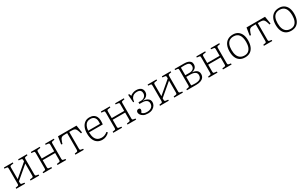

<svg xmlns="http://www.w3.org/2000/svg" viewBox="294 -2211 6208 3916"><g transform="rotate(-30 3398.0 -253.5)"><path d="M51 0V-25L99 -33Q115 -35 120 -45Q125 -55 125 -81V-424Q125 -450 121.5 -459.5Q118 -469 101 -471L45 -478L50 -502H258V-478L199 -469Q184 -467 179 -457.5Q174 -448 174 -425V-156L467 -405V-428Q467 -451 461.5 -460Q456 -469 437 -471L381 -478L385 -502H590V-478L547 -471Q528 -468 522 -460Q516 -452 516 -429V-74Q516 -52 522 -43.5Q528 -35 547 -32L590 -25V0H387V-25L437 -32Q456 -34 461.5 -43Q467 -52 467 -75V-354L174 -105V-77Q174 -54 179 -44.5Q184 -35 199 -33L258 -25V0Z M686 0V-25L734 -33Q750 -35 755 -45Q760 -55 760 -81V-424Q760 -450 756.5 -459.5Q753 -469 736 -471L680 -478L685 -502H893V-478L834 -469Q819 -467 814 -457.5Q809 -448 809 -425V-275H1102V-428Q1102 -451 1096.5 -460Q1091 -469 1072 -471L1016 -478L1020 -502H1225V-478L1182 -471Q1163 -468 1157 -460Q1151 -452 1151 -429V-74Q1151 -52 1157 -43.5Q1163 -35 1182 -32L1225 -25V0H1022V-25L1072 -32Q1091 -34 1096.5 -43Q1102 -52 1102 -75V-236H809V-77Q809 -54 814 -44.5Q819 -35 834 -33L893 -25V0Z M1443 0V-25L1491 -33Q1507 -35 1512 -45Q1517 -55 1517 -81V-464H1478Q1445 -464 1423 -461.5Q1401 -459 1385.5 -448.5Q1370 -438 1358.5 -417.5Q1347 -397 1336 -362L1323 -319L1295 -326L1323 -502H1759L1787 -326L1760 -319L1747 -362Q1732 -410 1716 -431.5Q1700 -453 1674.5 -458.5Q1649 -464 1605 -464H1566V-77Q1566 -54 1571 -45Q1576 -36 1591 -33L1640 -25V0Z M2075 14Q2010 14 1962 -17.5Q1914 -49 1888.5 -109Q1863 -169 1863 -254Q1863 -331 1887 -390Q1911 -449 1956.5 -483Q2002 -517 2068 -517Q2125 -517 2163 -495Q2201 -473 2220.5 -434Q2240 -395 2240 -344Q2240 -323 2239 -301Q2238 -279 2235 -255H1912Q1913 -174 1934.5 -124.5Q1956 -75 1995 -53Q2034 -31 2084 -31Q2122 -31 2157 -45Q2192 -59 2223 -85L2244 -63Q2209 -24 2165.5 -5Q2122 14 2075 14ZM1913 -293H2191Q2193 -309 2193 -322Q2193 -335 2193 -352Q2193 -407 2162 -443Q2131 -479 2070 -479Q2023 -479 1990 -458Q1957 -437 1937.5 -395Q1918 -353 1913 -293Z M2335 0V-25L2383 -33Q2399 -35 2404 -45Q2409 -55 2409 -81V-424Q2409 -450 2405.5 -459.5Q2402 -469 2385 -471L2329 -478L2334 -502H2542V-478L2483 -469Q2468 -467 2463 -457.5Q2458 -448 2458 -425V-275H2751V-428Q2751 -451 2745.5 -460Q2740 -469 2721 -471L2665 -478L2669 -502H2874V-478L2831 -471Q2812 -468 2806 -460Q2800 -452 2800 -429V-74Q2800 -52 2806 -43.5Q2812 -35 2831 -32L2874 -25V0H2671V-25L2721 -32Q2740 -34 2745.5 -43Q2751 -52 2751 -75V-236H2458V-77Q2458 -54 2463 -44.5Q2468 -35 2483 -33L2542 -25V0Z M3149 14Q3083 14 3043.5 -7.5Q3004 -29 2986.5 -57.5Q2969 -86 2969 -109Q2969 -137 2984.5 -151Q3000 -165 3022 -165Q3044 -165 3053 -154Q3062 -143 3062 -129Q3062 -116 3056.5 -103Q3051 -90 3034 -65Q3053 -44 3080 -33.5Q3107 -23 3148 -23Q3190 -23 3222.5 -36.5Q3255 -50 3273.5 -76.5Q3292 -103 3292 -141Q3292 -171 3278 -193.5Q3264 -216 3234 -229Q3204 -242 3155 -242H3091V-282H3145Q3204 -282 3237 -314.5Q3270 -347 3270 -389Q3270 -436 3246.5 -459.5Q3223 -483 3167 -483Q3133 -483 3101 -470Q3069 -457 3047 -425Q3025 -393 3020 -336H2998L2985 -520H3011L3031 -469Q3054 -492 3092.5 -506.5Q3131 -521 3169 -521Q3216 -521 3250 -506.5Q3284 -492 3302 -464.5Q3320 -437 3320 -397Q3320 -362 3303 -333.5Q3286 -305 3255.5 -287.5Q3225 -270 3183 -266V-264Q3216 -263 3253 -251.5Q3290 -240 3315.5 -213.5Q3341 -187 3341 -139Q3341 -103 3320 -68Q3299 -33 3256.5 -9.5Q3214 14 3149 14Z M3436 0V-25L3484 -33Q3500 -35 3505 -45Q3510 -55 3510 -81V-424Q3510 -450 3506.5 -459.5Q3503 -469 3486 -471L3430 -478L3435 -502H3643V-478L3584 -469Q3569 -467 3564 -457.5Q3559 -448 3559 -425V-156L3852 -405V-428Q3852 -451 3846.5 -460Q3841 -469 3822 -471L3766 -478L3770 -502H3975V-478L3932 -471Q3913 -468 3907 -460Q3901 -452 3901 -429V-74Q3901 -52 3907 -43.5Q3913 -35 3932 -32L3975 -25V0H3772V-25L3822 -32Q3841 -34 3846.5 -43Q3852 -52 3852 -75V-354L3559 -105V-77Q3559 -54 3564 -44.5Q3569 -35 3584 -33L3643 -25V0Z M4071 0V-25L4119 -33Q4135 -35 4140 -45Q4145 -55 4145 -81V-424Q4145 -450 4141.5 -459.5Q4138 -469 4121 -471L4065 -478L4070 -502H4296Q4345 -502 4381 -490Q4417 -478 4437.5 -453Q4458 -428 4458 -389Q4458 -339 4428 -308Q4398 -277 4346 -266V-265Q4388 -261 4420 -247Q4452 -233 4470 -207.5Q4488 -182 4488 -145Q4488 -95 4462.5 -62.5Q4437 -30 4392.5 -15Q4348 0 4289 0ZM4288 -36Q4336 -36 4369.5 -47Q4403 -58 4420.5 -82Q4438 -106 4438 -145Q4438 -196 4398 -219.5Q4358 -243 4295 -243H4194V-43Q4215 -40 4236.5 -38Q4258 -36 4288 -36ZM4194 -282H4289Q4345 -282 4377 -307.5Q4409 -333 4409 -377Q4409 -428 4377.5 -446.5Q4346 -465 4284 -465Q4259 -465 4234 -464Q4209 -463 4194 -461Z M4583 0V-25L4631 -33Q4647 -35 4652 -45Q4657 -55 4657 -81V-424Q4657 -450 4653.5 -459.5Q4650 -469 4633 -471L4577 -478L4582 -502H4790V-478L4731 -469Q4716 -467 4711 -457.5Q4706 -448 4706 -425V-275H4999V-428Q4999 -451 4993.5 -460Q4988 -469 4969 -471L4913 -478L4917 -502H5122V-478L5079 -471Q5060 -468 5054 -460Q5048 -452 5048 -429V-74Q5048 -52 5054 -43.5Q5060 -35 5079 -32L5122 -25V0H4919V-25L4969 -32Q4988 -34 4993.5 -43Q4999 -52 4999 -75V-236H4706V-77Q4706 -54 4711 -44.5Q4716 -35 4731 -33L4790 -25V0Z M5436 14Q5364 14 5315 -18Q5266 -50 5241.5 -109Q5217 -168 5217 -249Q5217 -332 5243.5 -392Q5270 -452 5321.5 -484.5Q5373 -517 5447 -517Q5515 -517 5562.5 -485.5Q5610 -454 5635 -396.5Q5660 -339 5660 -261Q5660 -175 5634.5 -113Q5609 -51 5559.5 -18.5Q5510 14 5436 14ZM5445 -26Q5498 -26 5534 -51.5Q5570 -77 5589.5 -127Q5609 -177 5609 -249Q5609 -306 5598 -349Q5587 -392 5565.5 -420.5Q5544 -449 5512.5 -463Q5481 -477 5439 -477Q5385 -477 5346.5 -453Q5308 -429 5288 -380Q5268 -331 5268 -257Q5268 -181 5288.5 -129.5Q5309 -78 5348.5 -52Q5388 -26 5445 -26Z M5883 0V-25L5931 -33Q5947 -35 5952 -45Q5957 -55 5957 -81V-464H5918Q5885 -464 5863 -461.5Q5841 -459 5825.5 -448.5Q5810 -438 5798.5 -417.5Q5787 -397 5776 -362L5763 -319L5735 -326L5763 -502H6199L6227 -326L6200 -319L6187 -362Q6172 -410 6156 -431.5Q6140 -453 6114.5 -458.5Q6089 -464 6045 -464H6006V-77Q6006 -54 6011 -45Q6016 -36 6031 -33L6080 -25V0Z M6522 14Q6450 14 6401 -18Q6352 -50 6327.5 -109Q6303 -168 6303 -249Q6303 -332 6329.5 -392Q6356 -452 6407.5 -484.5Q6459 -517 6533 -517Q6601 -517 6648.5 -485.5Q6696 -454 6721 -396.5Q6746 -339 6746 -261Q6746 -175 6720.5 -113Q6695 -51 6645.5 -18.5Q6596 14 6522 14ZM6531 -26Q6584 -26 6620 -51.5Q6656 -77 6675.5 -127Q6695 -177 6695 -249Q6695 -306 6684 -349Q6673 -392 6651.5 -420.5Q6630 -449 6598.5 -463Q6567 -477 6525 -477Q6471 -477 6432.5 -453Q6394 -429 6374 -380Q6354 -331 6354 -257Q6354 -181 6374.5 -129.5Q6395 -78 6434.5 -52Q6474 -26 6531 -26Z"/></g></svg>

Font: Literata ExtraLight
Style: Regular
Weight: 250
Designer: Latin by Veronika Burian and Jose Scaglione. Greek by Irene Vlachou. Cyrillic by Vera Evstafieva.
Foundry: TypeTogether
Version: Version 3.103;gftools[0.9.29]